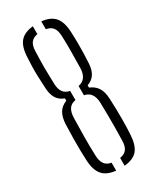

<svg xmlns="http://www.w3.org/2000/svg" viewBox="-206 -867 767 934"><g transform="rotate(-30 177.0 -400.5)"><path d="M53 -111Q52 -133 51.2 -163.5Q50.5 -194 51 -231.8Q51.5 -269.5 53 -313Q55 -351.5 69 -375.2Q83 -399 113 -410.5V-423.5Q86 -433.5 72.5 -453.8Q59 -474 56 -507.5Q53.5 -550 52.5 -580.8Q51.5 -611.5 52.2 -636.8Q53 -662 54.5 -689Q57 -746 80.2 -773.2Q103.5 -800.5 153 -805.5V-761.5Q128 -757 116 -741.2Q104 -725.5 103 -694.5Q102 -663 101.5 -641.2Q101 -619.5 101 -601Q101 -582.5 101.8 -562Q102.5 -541.5 103 -512Q104 -479.5 116.8 -463Q129.5 -446.5 153 -442.5V-391Q127.5 -386.5 115.8 -369.2Q104 -352 103 -319Q101.5 -262.5 101 -212.8Q100.5 -163 102.5 -107.5Q103.5 -79 114.8 -61.5Q126 -44 153 -39V5.5Q102.5 0.5 79 -27.2Q55.5 -55 53 -111ZM200.5 5.5V-38.5Q226.5 -42.5 238.8 -58.8Q251 -75 251.5 -106.5Q252.5 -147.5 252.8 -180.5Q253 -213.5 252.8 -246Q252.5 -278.5 251.5 -319Q249.5 -381.5 200.5 -390.5V-442.5Q250 -452 251.5 -514Q252 -559.5 252.8 -605.2Q253.5 -651 251.5 -693.5Q250.5 -724 238.8 -740.5Q227 -757 200.5 -761.5V-805.5Q250.5 -800.5 274 -772.8Q297.5 -745 300 -688Q301.5 -664.5 301.8 -633.8Q302 -603 301.2 -570.8Q300.5 -538.5 298.5 -510Q296 -475 281.5 -453.8Q267 -432.5 240.5 -423.5V-410.5Q268 -399.5 283 -377.5Q298 -355.5 300.5 -315Q303.5 -249.5 303.2 -198Q303 -146.5 300.5 -111Q297.5 -54.5 274.8 -27Q252 0.5 200.5 5.5Z"/></g></svg>

Font: Big Shoulders Stencil Text ExtraLight
Style: Regular
Weight: 250
Version: Version 2.001